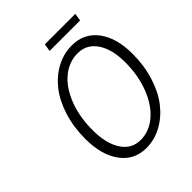

<svg xmlns="http://www.w3.org/2000/svg" viewBox="-219 -907 1047 1047"><g transform="rotate(-45 304.0 -384.0)"><path d="M298.8 -735.8 306.2 -779.8H541L534.2 -735.8ZM297.9 12.2Q205.1 12.2 151.1 -61.3Q97.2 -134.8 97.2 -259.8Q97.2 -349.6 121.6 -427.2Q146 -504.9 187.7 -558.1Q229.5 -611.3 285.9 -641.6Q342.3 -671.9 405.8 -671.9Q499.5 -671.9 553.7 -599.9Q607.9 -527.8 607.9 -404.8Q607.9 -314.9 583.5 -236.8Q559.1 -158.7 517.1 -104.5Q475.1 -50.3 418.2 -19Q361.3 12.2 297.9 12.2ZM307.1 -41Q373 -41 428 -87.6Q482.9 -134.3 514.9 -217Q546.9 -299.8 546.9 -400.9Q546.9 -501.5 507.1 -560.3Q467.3 -619.1 397.9 -619.1Q331.1 -619.1 276.6 -574.2Q222.2 -529.3 190.7 -447.8Q159.2 -366.2 159.2 -264.2Q159.2 -161.1 198.5 -101.1Q237.8 -41 307.1 -41Z"/></g></svg>

Font: Office Code Pro Light Italic
Style: Regular
Weight: 300
Italic angle: -9°
Designer: Nathan Rutzky & Paul D. Hunt
Foundry: Adobe Systems Incorporated
Version: Version 1.004;PS 001.004;hotconv 1.0.70;makeotf.lib2.5.58329